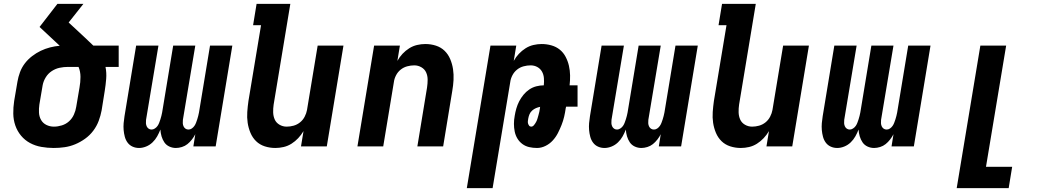

<svg xmlns="http://www.w3.org/2000/svg" viewBox="-20 -755 5440 990"><path d="M257 8Q225 8 193.5 2.5Q162 -3 135 -17.5Q108 -32 88.5 -55.5Q69 -79 59 -108Q49 -137 48.5 -169Q48 -201 53 -234L70 -334Q74 -358 83 -382.5Q92 -407 108 -428Q124 -449 145.5 -465.5Q167 -482 190 -493Q213 -504 238 -510.5Q263 -517 288 -519L184 -616L276 -735H410L334 -639L419 -560Q430 -550 440 -540Q450 -530 461 -520H592V-410H524Q530 -380 527.5 -348.5Q525 -317 520 -286L504 -186Q499 -159 489 -132Q479 -105 461 -81Q443 -57 418.5 -39.5Q394 -22 367.5 -11Q341 0 313 4Q285 8 257 8ZM258 -102Q278 -102 299 -108.5Q320 -115 336 -129.5Q352 -144 361 -164Q370 -184 373 -204L390 -304Q395 -331 395 -358.5Q395 -386 385 -410H330Q309 -410 287.5 -405.5Q266 -401 247 -388.5Q228 -376 216 -356.5Q204 -337 200 -316L183 -216Q180 -195 181 -174.5Q182 -154 191.5 -137Q201 -120 219 -111Q237 -102 258 -102Z M697 8Q679 8 663.5 1Q648 -6 638 -19.5Q628 -33 623.5 -50Q619 -67 617.5 -84.5Q616 -102 617.5 -120Q619 -138 622 -156L682 -520H797L733 -137Q732 -128 732.5 -119.5Q733 -111 736.5 -103.5Q740 -96 746.5 -91.5Q753 -87 762 -87Q770 -87 778.5 -92.5Q787 -98 792.5 -106Q798 -114 801 -122.5Q804 -131 807 -139.5Q810 -148 812 -157Q814 -166 816 -175L873 -520H987L923 -137Q922 -128 922.5 -119.5Q923 -111 926.5 -103.5Q930 -96 936.5 -91.5Q943 -87 952 -87Q961 -87 969 -92.5Q977 -98 982.5 -106Q988 -114 991 -122.5Q994 -131 997 -139.5Q1000 -148 1002 -157Q1004 -166 1006 -175L1063 -520H1178L1092 0H977L987 -63Q980 -49 969.5 -35.5Q959 -22 946.5 -12Q934 -2 918 3Q902 8 887 8Q869 8 853 0.5Q837 -7 827.5 -21Q818 -35 813 -52Q808 -69 807 -87Q800 -69 790.5 -52Q781 -35 766.5 -21Q752 -7 733.5 0.5Q715 8 697 8Z M1400 8Q1371 8 1345 -0.5Q1319 -9 1300.5 -27Q1282 -45 1271.5 -70Q1261 -95 1257 -122Q1253 -149 1255 -177.5Q1257 -206 1261 -234L1326 -625H1285L1303 -735H1477L1391 -216Q1388 -196 1388.5 -176Q1389 -156 1396.5 -139Q1404 -122 1421 -112Q1438 -102 1458 -102Q1476 -102 1494 -107Q1512 -112 1527 -124Q1542 -136 1551 -153.5Q1560 -171 1563 -188L1618 -520H1751L1665 0H1532L1545 -79Q1533 -59 1517.5 -42.5Q1502 -26 1483 -14Q1464 -2 1442.5 3Q1421 8 1400 8Z M1823 0 1909 -520H2042L2029 -441Q2040 -461 2055.5 -477.5Q2071 -494 2090 -506Q2109 -518 2130.5 -523Q2152 -528 2173 -528Q2202 -528 2228 -519.5Q2254 -511 2272.5 -493Q2291 -475 2301.5 -450Q2312 -425 2316 -398Q2320 -371 2318.5 -342.5Q2317 -314 2312 -286L2265 0H2132L2182 -304Q2185 -324 2185 -344Q2185 -364 2177.5 -381Q2170 -398 2153 -408Q2136 -418 2116 -418Q2098 -418 2079.5 -413Q2061 -408 2046 -396Q2031 -384 2022 -366.5Q2013 -349 2011 -332L1956 0Z M2387 215 2509 -520H2642L2629 -441Q2640 -461 2655.5 -477.5Q2671 -494 2690 -506Q2709 -518 2730.5 -523Q2752 -528 2773 -528Q2799 -528 2823.5 -521Q2848 -514 2866.5 -499Q2885 -484 2896.5 -462Q2908 -440 2913.5 -416Q2919 -392 2919.5 -366.5Q2920 -341 2917 -315H2958V-205H2899L2897 -197Q2894 -175 2889 -153.5Q2884 -132 2875.5 -110.5Q2867 -89 2856.5 -68.5Q2846 -48 2830 -30.5Q2814 -13 2792.5 -2.5Q2771 8 2749 8Q2728 8 2708.5 3.5Q2689 -1 2673.5 -12.5Q2658 -24 2648 -40.5Q2638 -57 2634 -76.5Q2630 -96 2630 -116.5Q2630 -137 2634 -158Q2637 -177 2642.5 -196Q2648 -215 2657 -232.5Q2666 -250 2679 -266Q2692 -282 2709 -293.5Q2726 -305 2745.5 -310Q2765 -315 2784 -315Q2786 -334 2784.5 -352.5Q2783 -371 2774.5 -386Q2766 -401 2750.5 -409.5Q2735 -418 2716 -418Q2698 -418 2679.5 -413Q2661 -408 2646 -396Q2631 -384 2622 -366.5Q2613 -349 2611 -332L2520 215ZM2719 -102Q2727 -102 2733.5 -110Q2740 -118 2744.5 -126.5Q2749 -135 2751.5 -144Q2754 -153 2756.5 -161.5Q2759 -170 2761 -179Q2763 -188 2764 -197L2765 -204Q2754 -202 2743.5 -197.5Q2733 -193 2724 -185Q2715 -177 2710.5 -166.5Q2706 -156 2704 -145Q2703 -139 2702 -132Q2701 -125 2702.5 -119Q2704 -113 2708 -107.5Q2712 -102 2719 -102Z M3097 8Q3079 8 3063.5 1Q3048 -6 3038 -19.5Q3028 -33 3023.5 -50Q3019 -67 3017.5 -84.5Q3016 -102 3017.5 -120Q3019 -138 3022 -156L3082 -520H3197L3133 -137Q3132 -128 3132.5 -119.5Q3133 -111 3136.5 -103.5Q3140 -96 3146.5 -91.5Q3153 -87 3162 -87Q3170 -87 3178.5 -92.5Q3187 -98 3192.5 -106Q3198 -114 3201 -122.5Q3204 -131 3207 -139.5Q3210 -148 3212 -157Q3214 -166 3216 -175L3273 -520H3387L3323 -137Q3322 -128 3322.5 -119.5Q3323 -111 3326.5 -103.5Q3330 -96 3336.5 -91.5Q3343 -87 3352 -87Q3361 -87 3369 -92.5Q3377 -98 3382.5 -106Q3388 -114 3391 -122.5Q3394 -131 3397 -139.5Q3400 -148 3402 -157Q3404 -166 3406 -175L3463 -520H3578L3492 0H3377L3387 -63Q3380 -49 3369.5 -35.5Q3359 -22 3346.5 -12Q3334 -2 3318 3Q3302 8 3287 8Q3269 8 3253 0.5Q3237 -7 3227.5 -21Q3218 -35 3213 -52Q3208 -69 3207 -87Q3200 -69 3190.5 -52Q3181 -35 3166.5 -21Q3152 -7 3133.5 0.5Q3115 8 3097 8Z M3800 8Q3771 8 3745 -0.5Q3719 -9 3700.5 -27Q3682 -45 3671.5 -70Q3661 -95 3657 -122Q3653 -149 3655 -177.5Q3657 -206 3661 -234L3726 -625H3685L3703 -735H3877L3791 -216Q3788 -196 3788.5 -176Q3789 -156 3796.5 -139Q3804 -122 3821 -112Q3838 -102 3858 -102Q3876 -102 3894 -107Q3912 -112 3927 -124Q3942 -136 3951 -153.5Q3960 -171 3963 -188L4018 -520H4151L4065 0H3932L3945 -79Q3933 -59 3917.5 -42.5Q3902 -26 3883 -14Q3864 -2 3842.5 3Q3821 8 3800 8Z M4297 8Q4279 8 4263.5 1Q4248 -6 4238 -19.5Q4228 -33 4223.5 -50Q4219 -67 4217.5 -84.5Q4216 -102 4217.5 -120Q4219 -138 4222 -156L4282 -520H4397L4333 -137Q4332 -128 4332.5 -119.5Q4333 -111 4336.5 -103.5Q4340 -96 4346.5 -91.5Q4353 -87 4362 -87Q4370 -87 4378.5 -92.5Q4387 -98 4392.5 -106Q4398 -114 4401 -122.5Q4404 -131 4407 -139.5Q4410 -148 4412 -157Q4414 -166 4416 -175L4473 -520H4587L4523 -137Q4522 -128 4522.5 -119.5Q4523 -111 4526.5 -103.5Q4530 -96 4536.5 -91.5Q4543 -87 4552 -87Q4561 -87 4569 -92.5Q4577 -98 4582.5 -106Q4588 -114 4591 -122.5Q4594 -131 4597 -139.5Q4600 -148 4602 -157Q4604 -166 4606 -175L4663 -520H4778L4692 0H4577L4587 -63Q4580 -49 4569.5 -35.5Q4559 -22 4546.5 -12Q4534 -2 4518 3Q4502 8 4487 8Q4469 8 4453 0.5Q4437 -7 4427.5 -21Q4418 -35 4413 -52Q4408 -69 4407 -87Q4400 -69 4390.5 -52Q4381 -35 4366.5 -21Q4352 -7 4333.5 0.5Q4315 8 4297 8Z M4913 215 5035 -520H5168L5064 105H5199L5181 215Z"/></svg>

Font: Iosevka XBd Ex Obl
Style: Regular
Weight: 800
Width: 7
Italic angle: -9°
Monospace: yes
Designer: Belleve Invis
Foundry: Belleve Invis
Version: Version 32.5.0; ttfautohint (v1.8.4)